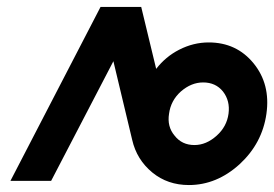

<svg xmlns="http://www.w3.org/2000/svg" viewBox="-20 -520 789 552"><path d="M269 -500 10 0H127L306 -344L360 -118Q373 -61 418 -24Q462 12 523 12Q603 12 669 -48Q734 -108 746 -193Q758 -278 709 -338Q660 -398 580 -398Q536 -398 495 -377Q456 -357 429 -322L386 -500ZM564 -283Q600 -283 621 -257Q642 -230 637 -193Q632 -156 603 -130Q573 -103 539 -103Q503 -103 482 -130Q460 -156 466 -193Q471 -231 500 -257Q530 -283 564 -283Z"/></svg>

Font: Unageo
Style: SemiBold-Italic
Weight: 600
Designer: Richard Sepsi
Foundry: Richard Sepsi
Version: Version 2.000